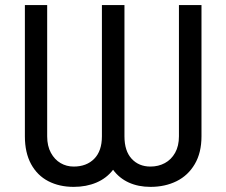

<svg xmlns="http://www.w3.org/2000/svg" viewBox="-20 -727 893 757"><path d="M78.1 -707H166V-189.5Q166 -151.4 180.7 -124.5Q195.3 -97.7 218.8 -84Q242.2 -70.3 270.5 -70.3Q321.3 -70.3 351.6 -101.1Q381.8 -131.8 381.8 -189.5V-707H470.7V-189.5Q470.7 -131.8 499 -101.1Q527.3 -70.3 573.2 -70.3Q604.5 -70.3 629.9 -84Q655.3 -97.7 670.4 -124.5Q685.5 -151.4 685.5 -189.5V-707H774.4V-189.5Q774.4 -125 748 -80.1Q721.7 -35.2 676.3 -12.7Q630.9 9.8 573.2 9.8Q525.4 9.8 487.8 -7.3Q450.2 -24.4 425.8 -57.6Q400.4 -24.4 360.4 -7.3Q320.3 9.8 270.5 9.8Q213.9 9.8 170.4 -12.7Q127 -35.2 102.5 -80.1Q78.1 -125 78.1 -189.5Z"/></svg>

Font: Pretendard JP Variable
Style: Regular
Weight: 400
Designer: Base glyphs from Inter by Rasmus Andersson; Hangul glyphs from Noto Sans CJK(Source Han Sans) by Jang Soo-young and Kang
Foundry: Kil Hyung-jin
Version: Version 1.307;Glyphs 3.2 (3192)